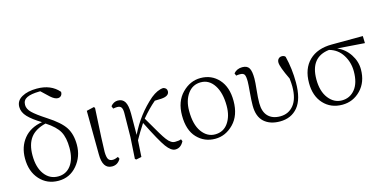

<svg xmlns="http://www.w3.org/2000/svg" viewBox="-76 -1222 3312 1655"><g transform="rotate(-15 1579.5 -395.0)"><path d="M286.1 -23.4Q358.4 -23.4 400.9 -80.6Q443.4 -137.7 443.4 -236.3Q443.4 -327.1 413.6 -381.8Q383.8 -436.5 297.9 -492.2Q203.1 -468.8 160.6 -411.1Q118.2 -353.5 118.2 -255.9Q118.2 -148.4 164.6 -85.9Q210.9 -23.4 286.1 -23.4ZM326.2 -772.5H316.4Q243.2 -771.5 206.1 -753.4Q168.9 -735.4 168.9 -692.4Q168.9 -656.2 203.1 -622.6Q237.3 -588.9 323.2 -533.2Q432.6 -462.9 472.2 -401.4Q511.7 -339.8 511.7 -246.1Q511.7 -140.6 446.3 -63.5Q380.9 13.7 280.3 13.7Q178.7 13.7 113.8 -58.1Q48.8 -129.9 48.8 -246.1Q48.8 -350.6 106.9 -422.4Q165 -494.1 271.5 -511.7Q195.3 -557.6 155.8 -599.1Q116.2 -640.6 116.2 -688.5Q116.2 -744.1 168.5 -773.4Q220.7 -802.7 301.8 -802.7Q428.7 -802.7 498 -721.7Q499 -701.2 487.8 -688.5Q476.6 -675.8 458 -675.8Q430.7 -675.8 394.5 -708Z M757.8 13.7Q672.9 13.7 672.9 -117.2L669.9 -505.9L736.3 -521.5L745.1 -512.7Q726.6 -184.6 726.6 -123Q727.5 -75.2 739.3 -57.6Q751 -40 777.3 -40Q798.8 -40 826.2 -52.7L835 -34.2Q808.6 13.7 757.8 13.7Z M1390.6 -58.6 1398.4 -40Q1371.1 13.7 1322.3 13.7Q1284.2 13.7 1242.7 -43Q1201.2 -99.6 1111.3 -279.3Q1063.5 -207 1030.3 -146.5Q1029.3 -123 1021.5 0L973.6 9.8L962.9 2L974.6 -189.5L977.5 -405.3Q977.5 -440.4 966.8 -455.1Q956.1 -469.7 930.7 -469.7Q918 -469.7 894.5 -465.8L885.7 -489.3Q913.1 -522.5 950.2 -522.5Q992.2 -522.5 1012.2 -489.7Q1032.2 -457 1032.2 -383.8Q1032.2 -373 1031.7 -298.8Q1031.2 -224.6 1031.2 -194.3Q1110.4 -358.4 1245.1 -474.6Q1304.7 -522.5 1356.4 -525.4Q1388.7 -517.6 1388.7 -489.3Q1388.7 -445.3 1317.4 -440.4L1258.8 -438.5Q1195.3 -384.8 1134.8 -311.5Q1149.4 -286.1 1168.5 -253.9Q1187.5 -221.7 1197.8 -203.6Q1208 -185.5 1222.2 -162.1Q1236.3 -138.7 1244.6 -126Q1252.9 -113.3 1263.7 -98.6Q1274.4 -84 1282.2 -76.7Q1290 -69.3 1299.8 -62.5Q1309.6 -55.7 1318.4 -53.2Q1327.1 -50.8 1337.9 -50.8Q1372.1 -50.8 1390.6 -58.6Z M1678.7 13.7Q1582 13.7 1517.1 -54.7Q1452.1 -123 1452.1 -253.9Q1452.1 -378.9 1523.9 -452.1Q1595.7 -525.4 1688.5 -525.4Q1787.1 -525.4 1850.6 -455.1Q1914.1 -384.8 1914.1 -261.7Q1914.1 -132.8 1842.8 -59.6Q1771.5 13.7 1678.7 13.7ZM1686.5 -23.4Q1761.7 -23.4 1803.7 -83.5Q1845.7 -143.6 1845.7 -235.4Q1845.7 -351.6 1800.8 -420.4Q1755.9 -489.3 1681.6 -489.3Q1608.4 -489.3 1564.9 -429.2Q1521.5 -369.1 1521.5 -276.4Q1521.5 -154.3 1568.8 -88.9Q1616.2 -23.4 1686.5 -23.4Z M1992.2 -465.8 1983.4 -488.3Q2012.7 -522.5 2060.5 -522.5Q2104.5 -522.5 2121.1 -494.6Q2137.7 -466.8 2137.7 -401.4Q2137.7 -369.1 2130.4 -300.8Q2123 -232.4 2123 -185.5Q2123 -107.4 2161.6 -67.9Q2200.2 -28.3 2269.5 -28.3Q2344.7 -28.3 2390.1 -85Q2435.5 -141.6 2435.5 -251Q2435.5 -278.3 2430.7 -322.3Q2373 -441.4 2373 -480.5Q2373 -501 2384.8 -513.2Q2396.5 -525.4 2415 -525.4Q2436.5 -525.4 2446.3 -511.7Q2474.6 -398.4 2474.6 -275.4Q2474.6 -127.9 2416 -57.1Q2357.4 13.7 2255.9 13.7Q2167 13.7 2114.7 -33.7Q2062.5 -81.1 2062.5 -178.7Q2062.5 -224.6 2068.8 -294.9Q2075.2 -365.2 2075.2 -391.6Q2075.2 -436.5 2065.9 -452.6Q2056.6 -468.8 2026.4 -468.8Q2006.8 -468.8 1992.2 -465.8Z M2818.4 -23.4Q2890.6 -23.4 2936 -79.6Q2981.4 -135.7 2981.4 -239.3Q2981.4 -320.3 2939.9 -386.2Q2898.4 -452.1 2822.3 -472.7Q2651.4 -453.1 2651.4 -254.9Q2651.4 -148.4 2699.7 -85.9Q2748 -23.4 2818.4 -23.4ZM3136.7 -449.2 2893.6 -466.8Q2961.9 -437.5 3003.4 -374.5Q3044.9 -311.5 3044.9 -240.2Q3044.9 -127 2977.1 -56.6Q2909.2 13.7 2812.5 13.7Q2710 13.7 2646 -55.7Q2582 -125 2582 -241.2Q2582 -369.1 2655.3 -440.4Q2728.5 -511.7 2858.4 -511.7L3134.8 -512.7Z"/></g></svg>

Font: GenYoMin TW TTF Light
Style: Regular
Weight: 300
Version: Version 1.300